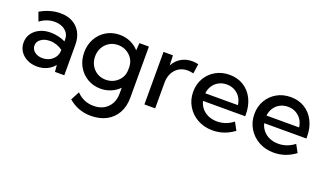

<svg xmlns="http://www.w3.org/2000/svg" viewBox="-73 -961 2834 1677"><g transform="rotate(20 1344.0 -122.0)"><path d="M478 0H391.6L385.7 -62.5Q358.9 -28.3 317.9 -9.3Q276.9 9.8 227.1 9.8Q174.8 9.8 133.8 -10.7Q92.8 -31.2 69.3 -66.9Q45.9 -102.5 45.9 -147.9Q45.9 -195.8 71.3 -232.2Q96.7 -268.6 140.6 -289.3Q184.6 -310.1 240.7 -310.1Q275.9 -310.1 312.3 -301.8Q348.6 -293.5 377.9 -278.3V-296.4Q377.9 -332 359.6 -357.7Q341.3 -383.3 309.8 -397Q278.3 -410.6 240.2 -410.6Q206.5 -410.6 171.6 -398.9Q136.7 -387.2 106 -362.8L75.7 -444.3Q120.1 -470.7 168.2 -484.4Q216.3 -498 262.7 -498Q329.1 -498 377.2 -471.7Q425.3 -445.3 451.7 -396.7Q478 -348.1 478 -282.2ZM246.6 -75.2Q281.2 -75.2 310.5 -89.6Q339.8 -104 358.2 -130.6Q376.5 -157.2 377.9 -192.9V-199.7Q353 -218.3 322 -228.8Q291 -239.3 258.8 -239.3Q209.5 -239.3 176.8 -215.8Q144 -192.4 144 -155.8Q144 -132.8 157.5 -114.5Q170.9 -96.2 194.1 -85.7Q217.3 -75.2 246.6 -75.2Z M814 2Q745.1 2 690.4 -30.8Q635.7 -63.5 604.2 -120.1Q572.8 -176.8 572.8 -248Q572.8 -319.8 604.2 -376.2Q635.7 -432.6 690.4 -465.3Q745.1 -498 814.5 -498Q869.1 -498 915.3 -477.1Q961.4 -456.1 993.7 -419.4L998.5 -488.3H1086.9V-13.2Q1086.9 68.8 1053.5 128.7Q1020 188.5 959 221.2Q897.9 253.9 814.5 253.9Q696.8 253.9 606.9 177.2L649.4 96.2Q715.3 164.1 808.6 164.1Q862.8 164.1 902.6 141.6Q942.4 119.1 964.6 78.9Q986.8 38.6 986.8 -16.1V-69.3Q954.6 -36.1 910.2 -17.1Q865.7 2 814 2ZM830.6 -86.9Q873.5 -86.9 908.9 -106.4Q944.3 -126 965.6 -159.9Q986.8 -193.8 986.8 -237.3V-259.3Q986.8 -302.7 965.6 -336.4Q944.3 -370.1 908.9 -389.6Q873.5 -409.2 830.6 -409.2Q785.6 -409.2 750.5 -387.9Q715.3 -366.7 694.8 -330.3Q674.3 -293.9 674.3 -248Q674.3 -202.1 694.8 -165.5Q715.3 -128.9 750.5 -107.9Q785.6 -86.9 830.6 -86.9Z M1322.8 0H1222.7V-488.3H1310.1L1314 -395.5Q1339.4 -443.8 1384 -470.9Q1428.7 -498 1486.8 -498Q1501 -498 1515.4 -496.3Q1529.8 -494.6 1544.4 -491.2L1531.7 -400.9Q1503.4 -408.2 1476.1 -408.2Q1430.7 -408.2 1396 -386.5Q1361.3 -364.7 1342 -326.7Q1322.8 -288.6 1322.8 -238.8Z M2056.6 -58.1Q1965.8 9.8 1856.9 9.8Q1779.3 9.8 1717.8 -24.4Q1656.2 -58.6 1620.6 -117.7Q1585 -176.8 1585 -251Q1585 -321.8 1617.7 -377.7Q1650.4 -433.6 1707 -465.8Q1763.7 -498 1835.4 -498Q1909.7 -498 1966.1 -462.9Q2022.5 -427.7 2054 -365Q2085.4 -302.2 2085.4 -219.7V-204.1H1693.4Q1702.1 -166 1726.3 -137.5Q1750.5 -108.9 1786.9 -93Q1823.2 -77.1 1868.7 -77.1Q1949.7 -77.1 2017.6 -129.9ZM1689 -273.4H1992.2Q1987.3 -314.5 1966.8 -345Q1946.3 -375.5 1913.8 -392.8Q1881.3 -410.2 1840.8 -410.2Q1799.8 -410.2 1767.1 -392.8Q1734.4 -375.5 1714.1 -344.7Q1693.8 -314 1689 -273.4Z M2625.5 -58.1Q2534.7 9.8 2425.8 9.8Q2348.1 9.8 2286.6 -24.4Q2225.1 -58.6 2189.5 -117.7Q2153.8 -176.8 2153.8 -251Q2153.8 -321.8 2186.5 -377.7Q2219.2 -433.6 2275.9 -465.8Q2332.5 -498 2404.3 -498Q2478.5 -498 2534.9 -462.9Q2591.3 -427.7 2622.8 -365Q2654.3 -302.2 2654.3 -219.7V-204.1H2262.2Q2271 -166 2295.2 -137.5Q2319.3 -108.9 2355.7 -93Q2392.1 -77.1 2437.5 -77.1Q2518.6 -77.1 2586.4 -129.9ZM2257.8 -273.4H2561Q2556.2 -314.5 2535.6 -345Q2515.1 -375.5 2482.7 -392.8Q2450.2 -410.2 2409.7 -410.2Q2368.7 -410.2 2335.9 -392.8Q2303.2 -375.5 2283 -344.7Q2262.7 -314 2257.8 -273.4Z"/></g></svg>

Font: Kumbh Sans Medium
Style: Regular
Weight: 500
Version: Version 1.005